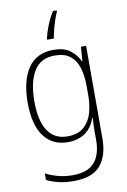

<svg xmlns="http://www.w3.org/2000/svg" viewBox="-106 -892 744 1128"><g transform="rotate(-10 265.5 -327.5)"><path d="M256 -605Q318 -605 354 -578Q390 -551 409 -510H412L418 -595H449V-42Q449 60 400.5 117.5Q352 175 241 175Q190 175 151 165.5Q112 156 80 140V101Q113 118 153 129Q193 140 241 140Q330 140 370.5 93.5Q411 47 411 -39V-78Q411 -102 411.5 -124Q412 -146 414 -172H411Q393 -117 351 -86.5Q309 -56 246 -56Q155 -56 104 -124Q53 -192 53 -326Q53 -456 103.5 -530.5Q154 -605 256 -605ZM258 -571Q172 -571 132.5 -505.5Q93 -440 93 -326Q93 -209 133 -149.5Q173 -90 250 -90Q312 -90 347.5 -121Q383 -152 397 -201Q411 -250 411 -305V-365Q411 -425 396.5 -471.5Q382 -518 348.5 -544.5Q315 -571 258 -571ZM315 -822Q307 -806 297.5 -778Q288 -750 280.5 -720.5Q273 -691 270 -670H230V-678Q238 -714 254.5 -755Q271 -796 293 -830H315Z"/></g></svg>

Font: Noto Sans Malayalam UI SemiCondensed ExtraLight
Style: Regular
Weight: 200
Width: 4
Designer: Jelle Bosma - Monotype Design Team
Foundry: Monotype Imaging Inc.
Version: Version 2.104; ttfautohint (v1.8.4.7-5d5b)